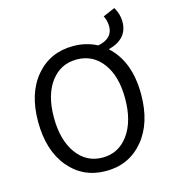

<svg xmlns="http://www.w3.org/2000/svg" viewBox="-119 -902 902 1010"><g transform="rotate(-15 332.0 -396.5)"><path d="M55 -331Q55 -486 132.5 -577Q210 -668 335 -668Q406 -668 465 -637Q546 -653 546 -719Q546 -749 532 -777L597 -805Q620 -766 620 -725Q620 -631 513 -603Q616 -510 616 -331Q616 -174 538 -81Q460 12 335 12Q210 12 132.5 -81Q55 -174 55 -331ZM529 -331Q529 -453 476 -524Q423 -595 335 -595Q247 -595 194 -524Q141 -453 141 -331Q141 -208 194 -134.5Q247 -61 335 -61Q423 -61 476 -134.5Q529 -208 529 -331Z"/></g></svg>

Font: Toshiba Sans
Style: Regular
Weight: 400
Designer: Paul D. Hunt
Foundry: Toshiba Corporation
Version: Version 2.020;PS 2.0;hotconv 1.0.86;makeotf.lib2.5.63406